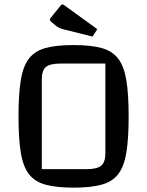

<svg xmlns="http://www.w3.org/2000/svg" viewBox="-20 -847 676 882"><path d="M65 -312Q65 -414 75.5 -478.5Q86 -543 113 -578Q140 -613 189.5 -626.5Q239 -640 318 -640Q396 -640 446 -626.5Q496 -613 523 -577.5Q550 -542 560.5 -478Q571 -414 571 -312Q571 -210 560.5 -146Q550 -82 523 -47Q496 -12 446 1.5Q396 15 318 15Q239 15 189.5 1.5Q140 -12 113 -47Q86 -82 75.5 -146Q65 -210 65 -312ZM172 -70H378Q426 -70 445 -86Q464 -102 464 -143V-555H257Q209 -555 190.5 -539Q172 -523 172 -482ZM405 -679 265 -714Q251 -718 243 -724L216 -746Q209 -752 209 -757Q209 -761 216 -769L259 -822Q263 -827 267 -827Q270 -827 275 -823L427 -713Z"/></svg>

Font: Changa
Style: Regular
Weight: 400
Designer: Eduardo Rodriguez Tunni
Foundry: Eduardo Rodriguez Tunni
Version: Version 3.003